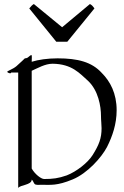

<svg xmlns="http://www.w3.org/2000/svg" viewBox="-20 -922 618 958"><path d="M126 -879.9 260.7 -713.9H315.9L451.2 -879.9C440.9 -894 439 -896 428.7 -901.9L290 -786.1L148.9 -901.9C138.2 -895 138.2 -894 126 -879.9ZM242.2 -604C339.8 -603 377.9 -555.2 419.9 -518.1C470.2 -470.2 483.9 -393.1 483.9 -342.8C483.9 -320.8 486.8 -300.8 486.8 -282.2C486.8 -231.9 474.1 -199.2 441.9 -147.9C418 -109.9 361.8 -65.9 313 -46.9C271 -32.2 243.2 -28.8 200.2 -28.8C185.1 -28.8 153.8 -53.2 138.2 -81.1V-568.8C168 -582 205.1 -604 242.2 -604ZM137.2 -647C132.8 -647 128.9 -644 120.1 -636.2C115.2 -630.9 104 -630.9 104 -630.9C104 -630.9 83 -609.9 62 -591.8C44.9 -577.1 16.1 -567.9 16.1 -564C16.1 -560.1 26.9 -556.2 30.8 -556.2C34.2 -556.2 36.1 -560.1 36.1 -560.1H70.8V16.1C80.1 0 138.2 2 138.2 -25.9C145 -21 145 -15.1 151.9 -4.9C158.2 2.9 175.8 0 187 0C231.9 0 264.2 5.9 342.8 -26.9C416 -57.1 486.8 -136.2 514.2 -189C541 -242.2 562 -303.2 562 -372.1C562 -456.1 529.8 -516.1 487.8 -558.1C438 -612.8 368.2 -630.9 267.1 -630.9C216.8 -630.9 170.9 -624 138.2 -613.8C138.2 -627.9 140.1 -647 137.2 -647Z"/></svg>

Font: Pierce
Style: Roman
Weight: 500
Version: Version 0.2.0